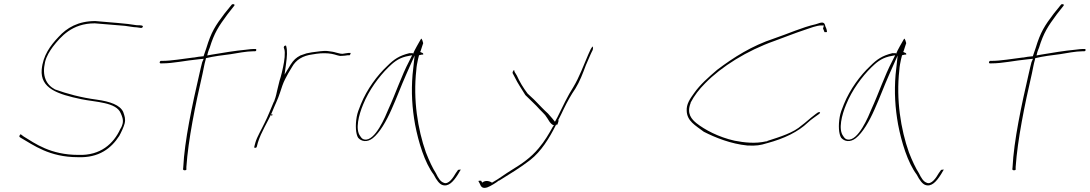

<svg xmlns="http://www.w3.org/2000/svg" viewBox="-20 -740 5227 921"><path d="M76 -93C70 -86 73 -83 78 -80C141 -44 216 14 354 14C455 18 514 -29 552 -88C561 -104 574 -132 578 -148C583 -169 578 -183 571 -203C556 -236 509 -253 444 -262C369 -272 302 -290 244 -311C201 -334 181 -376 196 -442C203 -471 218 -494 233 -515C272 -565 326 -628 434 -628H435C478 -624 545 -619 580 -616C597 -614 621 -609 634 -609H635C642 -608 650 -607 656 -606H658C659 -606 663 -607 665 -611C667 -618 658 -619 638 -619H636C585 -628 513 -632 437 -639C354 -639 300 -606 261 -563C222 -522 186 -474 180 -406C173 -316 256 -288 371 -264C438 -250 538 -250 559 -197C565 -184 573 -166 568 -146C566 -139 564 -132 557 -121C525 -51 462 7 356 3C222 3 148 -52 94 -85L82 -94C81 -95 80 -96 79 -96C79 -96 77 -95 76 -93ZM437 -641V-642ZM553 -91Z M746 -442C745 -439 748 -436 750 -436H758C811 -436 865 -449 936 -456L957 -458L950 -442C945 -425 942 -408 937 -388C902 -237 865 -64 859 63L858 72C859 79 876 78 874 72V62V61C883 -70 917 -237 952 -388C957 -410 960 -432 966 -452L968 -461C1005 -470 1046 -475 1086 -480C1117 -485 1163 -494 1193 -494H1202C1206 -494 1208 -495 1209 -498C1210 -503 1209 -505 1205 -505H1196C1191 -505 1177 -504 1155 -501C1111 -497 1049 -487 996 -478L974 -474L978 -490C980 -497 983 -503 986 -511C1008 -583 1029 -614 1071 -671L1104 -713C1109 -720 1095 -723 1091 -717L1057 -675C1013 -617 993 -586 970 -510C966 -499 961 -484 957 -472V-470H954C938 -469 927 -467 910 -464H907C857 -458 802 -448 759 -448H752C749 -448 747 -445 746 -442ZM966 -450H968ZM1091 -717V-718Z M1200 -37C1199 -31 1201 -31 1202 -31C1208 -31 1210 -31 1212 -37L1217 -56C1233 -108 1264 -154 1285 -202C1298 -235 1314 -266 1323 -295C1330 -317 1338 -342 1348 -361L1363 -389L1381 -419C1400 -453 1432 -473 1479 -479L1498 -482C1525 -486 1551 -485 1569 -482C1590 -479 1604 -470 1619 -472H1620C1628 -472 1643 -474 1648 -475H1657C1659 -476 1662 -482 1662 -485C1662 -486 1662 -487 1659 -486H1651C1642 -484 1631 -484 1624 -482H1621C1615 -482 1611 -483 1607 -484L1591 -488C1584 -490 1581 -491 1574 -492L1553 -495C1532 -498 1503 -492 1476 -489L1450 -484L1421 -474C1400 -463 1389 -453 1374 -430L1345 -382L1352 -433C1357 -468 1359 -497 1353 -518V-519C1352 -525 1341 -519 1342 -515L1341 -513C1342 -508 1346 -501 1346 -488C1347 -460 1340 -426 1332 -392C1329 -378 1325 -366 1321 -353C1317 -334 1312 -319 1309 -304L1305 -286C1303 -277 1300 -268 1297 -260L1295 -253H1294C1279 -219 1266 -183 1249 -150C1234 -118 1213 -84 1205 -56ZM1296 -258H1297ZM1280 -186H1286L1287 -192H1281ZM1284 -199V-200ZM1321 -351H1322ZM1474 -489H1476Z M1691 -179C1684 -139 1686 -98 1698 -79C1714 -61 1741 -56 1768 -77C1801 -103 1833 -158 1858 -215C1883 -270 1904 -328 1929 -384L1969 -474L1959 -382C1952 -298 1957 -221 1971 -143C1987 -59 2017 40 2060 97C2075 126 2088 142 2101 147C2131 158 2155 131 2177 96L2190 74C2189 74 2188 73 2187 73C2184 74 2180 76 2178 74L2166 91C2155 110 2131 149 2107 136C2093 131 2082 114 2071 91C2055 66 2039 32 2023 -9C1984 -119 1961 -262 1977 -404C1978 -423 1982 -440 1985 -455L1990 -475L2003 -478H2010C2012 -486 2006 -486 1995 -491L1997 -493C2002 -510 2006 -520 2010 -533C2008 -542 2005 -550 2002 -555C2002 -554 1998 -552 1998 -551C1991 -538 1968 -500 1961 -481L1959 -486C1955 -484 1953 -485 1944 -485C1895 -473 1870 -456 1837 -423C1790 -379 1740 -312 1711 -240C1701 -216 1694 -197 1691 -179ZM1722 -239C1750 -308 1798 -373 1843 -417C1865 -438 1887 -459 1927 -469L1957 -475L1943 -447C1906 -377 1878 -292 1843 -216C1830 -184 1779 -60 1728 -71H1727C1718 -73 1713 -79 1708 -87C1683 -119 1701 -189 1722 -239ZM2166 91V92Z M2277 127C2276 128 2274 129 2276 131L2281 140C2287 156 2294 166 2317 159C2333 153 2358 138 2373 126H2375C2425 95 2475 65 2524 27C2576 -14 2615 -77 2646 -139L2648 -145L2650 -139C2654 -142 2656 -147 2658 -155C2658 -155 2660 -162 2659 -163H2658L2659 -167L2660 -168C2669 -185 2676 -200 2684 -217C2702 -254 2720 -286 2740 -315C2761 -349 2775 -386 2791 -429L2792 -431L2812 -477C2816 -485 2819 -493 2823 -500C2826 -509 2824 -517 2822 -517C2819 -514 2813 -503 2813 -503L2802 -479C2779 -426 2759 -370 2730 -322C2704 -282 2678 -227 2653 -176L2642 -156L2630 -171C2624 -178 2617 -186 2609 -195C2601 -203 2590 -212 2580 -223L2549 -255C2539 -266 2525 -277 2511 -291C2489 -320 2473 -347 2459 -378L2448 -396C2448 -413 2437 -396 2439 -389L2449 -370C2464 -339 2480 -317 2500 -284L2537 -248C2548 -238 2558 -227 2568 -216C2578 -206 2587 -197 2595 -188C2614 -163 2615 -150 2635 -139L2638 -137L2633 -134C2613 -98 2593 -63 2564 -29C2526 17 2481 47 2435 75C2402 95 2373 118 2342 135L2341 136H2340C2332 131 2311 121 2293 136L2288 127ZM2823 -500Z M3274 -208C3276 -159 3315 -139 3356 -108C3411 -80 3485 -50 3565 -42C3609 -40 3626 -43 3659 -53C3742 -75 3809 -108 3855 -152C3873 -169 3893 -181 3910 -194H3911V-195C3912 -197 3913 -198 3914 -202H3911C3909 -202 3907 -202 3904 -201L3894 -194L3871 -176C3857 -165 3844 -152 3826 -139C3786 -103 3723 -84 3661 -64L3660 -62H3655C3603 -50 3551 -56 3504 -65C3427 -82 3360 -118 3321 -149C3299 -167 3272 -194 3293 -246V-248C3310 -281 3334 -312 3362 -340C3441 -421 3563 -497 3696 -544C3743 -561 3795 -582 3841 -597C3865 -605 3897 -618 3920 -618H3932L3928 -603C3930 -598 3932 -595 3935 -586H3945C3946 -586 3948 -588 3946 -594C3945 -602 3940 -611 3939 -614C3935 -635 3926 -636 3894 -624C3827 -609 3763 -579 3692 -555C3588 -521 3499 -465 3420 -405C3379 -370 3338 -334 3310 -294C3289 -265 3272 -240 3274 -208ZM3893 -194H3894Z M4008 -179C4001 -139 4003 -98 4015 -79C4031 -61 4058 -56 4085 -77C4118 -103 4150 -158 4175 -215C4200 -270 4221 -328 4246 -384L4286 -474L4276 -382C4269 -298 4274 -221 4288 -143C4304 -59 4334 40 4377 97C4392 126 4405 142 4418 147C4448 158 4472 131 4494 96L4507 74C4506 74 4505 73 4504 73C4501 74 4497 76 4495 74L4483 91C4472 110 4448 149 4424 136C4410 131 4399 114 4388 91C4372 66 4356 32 4340 -9C4301 -119 4278 -262 4294 -404C4295 -423 4299 -440 4302 -455L4307 -475L4320 -478H4327C4329 -486 4323 -486 4312 -491L4314 -493C4319 -510 4323 -520 4327 -533C4325 -542 4322 -550 4319 -555C4319 -554 4315 -552 4315 -551C4308 -538 4285 -500 4278 -481L4276 -486C4272 -484 4270 -485 4261 -485C4212 -473 4187 -456 4154 -423C4107 -379 4057 -312 4028 -240C4018 -216 4011 -197 4008 -179ZM4039 -239C4067 -308 4115 -373 4160 -417C4182 -438 4204 -459 4244 -469L4274 -475L4260 -447C4223 -377 4195 -292 4160 -216C4147 -184 4096 -60 4045 -71H4044C4035 -73 4030 -79 4025 -87C4000 -119 4018 -189 4039 -239ZM4483 91V92Z M4724 -442C4723 -439 4726 -436 4728 -436H4736C4789 -436 4843 -449 4914 -456L4935 -458L4928 -442C4923 -425 4920 -408 4915 -388C4880 -237 4843 -64 4837 63L4836 72C4837 79 4854 78 4852 72V62V61C4861 -70 4895 -237 4930 -388C4935 -410 4938 -432 4944 -452L4946 -461C4983 -470 5024 -475 5064 -480C5095 -485 5141 -494 5171 -494H5180C5184 -494 5186 -495 5187 -498C5188 -503 5187 -505 5183 -505H5174C5169 -505 5155 -504 5133 -501C5089 -497 5027 -487 4974 -478L4952 -474L4956 -490C4958 -497 4961 -503 4964 -511C4986 -583 5007 -614 5049 -671L5082 -713C5087 -720 5073 -723 5069 -717L5035 -675C4991 -617 4971 -586 4948 -510C4944 -499 4939 -484 4935 -472V-470H4932C4916 -469 4905 -467 4888 -464H4885C4835 -458 4780 -448 4737 -448H4730C4727 -448 4725 -445 4724 -442ZM4944 -450H4946ZM5069 -717V-718Z"/></svg>

Font: Stray Cat
Style: HlExtObl
Weight: 100
Version: Version 1.0